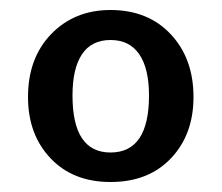

<svg xmlns="http://www.w3.org/2000/svg" viewBox="-20 -772 443 384"><path d="M321.5 -703.5C291.2 -735.8 251 -752 201 -752C153 -752 113.5 -736 82.5 -704C51.5 -672 36 -630 36 -578C36 -528 51 -487.2 81 -455.5C111 -423.8 151 -408 201 -408C251.7 -408 292 -423.8 322 -455.5C352 -487.2 367 -528 367 -578C367 -629.3 351.8 -671.2 321.5 -703.5ZM144 -663.5C156.7 -682.5 175.7 -692 201 -692C226.3 -692 245.5 -682.5 258.5 -663.5C271.5 -644.5 278 -617 278 -581C278 -505 252.3 -467 201 -467C150.3 -467 125 -505 125 -581C125 -617 131.3 -644.5 144 -663.5Z"/></svg>

Font: Libre Franklin SemiBold
Style: Regular
Weight: 600
Designer: Pablo Impallari, Rodrigo Fuenzalida
Foundry: Impallari Type
Version: Version 1.002; ttfautohint (v1.5)